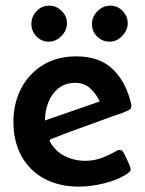

<svg xmlns="http://www.w3.org/2000/svg" viewBox="-20 -659 522 690"><path d="M264.2 11.7Q192.9 11.7 139.9 -16.6Q86.9 -44.9 57.6 -97.2Q28.3 -149.4 28.3 -221.2Q28.3 -288.1 56.2 -341.3Q84 -394.5 134.8 -425.5Q185.5 -456.5 253.9 -456.5Q338.4 -456.5 386.5 -409.2Q434.6 -361.8 451.7 -283.2Q452.1 -281.7 452.1 -278.3Q452.1 -271 448.5 -267.3Q444.8 -263.7 439 -261.2Q422.4 -253.4 403.8 -247.6Q385.3 -241.7 367.7 -234.9Q316.4 -215.8 264.6 -197.5Q212.9 -179.2 162.1 -158.7Q158.2 -156.7 158.2 -153.8Q158.2 -152.3 159.2 -150.4Q178.7 -115.2 212.9 -98.1Q247.1 -81.1 286.1 -81.1Q316.9 -81.1 343.5 -90.8Q370.1 -100.6 396 -115.2Q399.4 -117.2 402.8 -118.7Q406.2 -120.1 409.7 -120.1Q416.5 -120.1 420.2 -116Q423.8 -111.8 426.3 -106.4Q428.2 -103 433.8 -91.1Q439.5 -79.1 444.6 -67.1Q449.7 -55.2 449.7 -51.8Q449.7 -46.4 446.8 -43Q443.8 -39.6 439.9 -36.6Q405.3 -12.7 355.7 -0.5Q306.2 11.7 264.2 11.7ZM141.6 -226.1Q190.9 -243.2 240.2 -260.3Q289.6 -277.3 338.4 -294.4Q326.2 -321.3 304.4 -341.3Q282.7 -361.3 251 -361.3Q213.9 -361.3 189.5 -341.3Q165 -321.3 153.3 -290.3Q141.6 -259.3 141.6 -226.1ZM92.8 -572.8Q92.8 -599.1 111.3 -618.9Q129.9 -638.7 156.7 -638.7Q182.1 -638.7 201.4 -619.9Q220.7 -601.1 220.7 -575.2Q220.7 -549.8 200.7 -529.5Q180.7 -509.3 154.8 -509.3Q128.9 -509.3 110.8 -528.3Q92.8 -547.4 92.8 -572.8ZM310.5 -572.8Q310.5 -599.1 330.3 -618.9Q350.1 -638.7 376.5 -638.7Q402.3 -638.7 420.7 -619.6Q439 -600.6 439 -575.2Q439 -550.8 419.2 -530Q399.4 -509.3 374.5 -509.3Q347.7 -509.3 329.1 -527.6Q310.5 -545.9 310.5 -572.8Z"/></svg>

Font: Belanosima
Style: Regular
Weight: 400
Designer: The DocRepair Project, Santiago Orozco
Foundry: Google
Version: Version 2.000